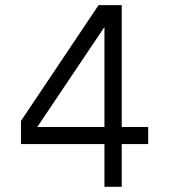

<svg xmlns="http://www.w3.org/2000/svg" viewBox="-20 -717 649 737"><path d="M60.5 -164.1V-252.9L358.4 -697.3H447.3V-229.5H548.8V-164.1H447.3V0H380.9V-164.1H60.5ZM123 -229.5H380.9V-613.3L123 -229.5Z"/></svg>

Font: Lohit Malayalam
Style: Regular
Weight: 400
Version: 2.92.2